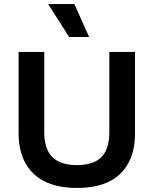

<svg xmlns="http://www.w3.org/2000/svg" viewBox="-20 -917 760 950"><path d="M361 13Q302 13 256 1Q210 -11 175.5 -34Q141 -57 118 -90Q95 -123 83.5 -165Q72 -207 72 -256V-660H199V-261Q199 -207 217 -171Q235 -135 270.5 -117.5Q306 -100 360 -100Q415 -100 450.5 -117.5Q486 -135 503.5 -171Q521 -207 521 -261V-660H648V-256Q648 -128 575.5 -57.5Q503 13 361 13ZM322 -734 218 -897H348L421 -734Z"/></svg>

Font: Bricolage Grotesque 17pt SemiBold
Style: Regular
Weight: 600
Version: Version 1.001;gftools[0.9.33.dev8+g029e19f]